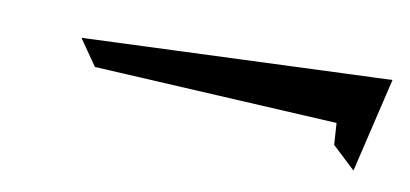

<svg xmlns="http://www.w3.org/2000/svg" viewBox="-31 -391 559 262"><g transform="rotate(10 248.5 -260.5)"><path d="M466 -195 497 -326 69 -309 94 -273 432 -255 434 -225Z"/></g></svg>

Font: Stormblade
Style: Obl
Weight: 400
Designer: Mew Too
Foundry: Cannot Into Space Fonts
Version: Version 0.77